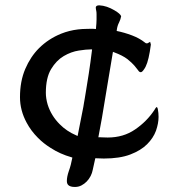

<svg xmlns="http://www.w3.org/2000/svg" viewBox="-20 -640 678 732"><path d="M552.7 -480.5ZM357.4 -619.6Q347.2 -619.6 345.2 -612.8Q345.2 -605 346.7 -600.1Q348.1 -595.2 348.1 -585.9V-565.9Q348.1 -553.7 345.7 -529.3Q337.4 -530.3 334.2 -530.3Q331.1 -530.3 328.1 -530.3Q321.3 -529.8 307.9 -529.8Q294.4 -529.8 277.3 -527.8Q244.1 -523.9 213.4 -511.7Q165 -492.2 128.9 -456.5Q96.2 -423.8 76.2 -377Q56.2 -330.1 56.2 -269.5Q56.2 -219.2 81.5 -172.4Q98.1 -141.1 124.5 -114.7Q145.5 -93.3 172.9 -76.2Q209 -52.7 252.4 -40.5L255.9 -39.1Q250.5 -9.8 242.2 12.7Q234.9 34.2 234.9 49.8Q234.9 60.1 240.2 65.4Q247.6 72.8 265.6 72.8Q279.3 72.8 290.5 66.9Q313 55.2 325.7 30.8Q331.5 19 333.5 7.8L343.3 -36.6H346.7Q353.5 -36.6 360.4 -36.1Q367.2 -35.6 376 -35.6Q436.5 -35.6 476.8 -51Q517.1 -66.4 540.8 -90.1Q564.5 -113.8 574.7 -141.6Q584.5 -169.9 584.5 -194.3Q584.5 -209.5 582 -222.2Q580.6 -231.4 576.7 -231.9Q573.2 -229 568.4 -220.2Q539.6 -176.8 495.1 -146.5Q450.7 -115.7 390.6 -115.7Q379.9 -115.7 373.5 -116.2Q367.2 -116.7 360.4 -116.7H355Q363.8 -162.1 368.7 -190.9Q384.3 -282.7 391.1 -325.7Q397.9 -368.7 410.6 -442.4L415.5 -440.4Q447.3 -428.7 465.8 -414.6Q483.4 -400.4 492.9 -389.2Q502.4 -377.9 505.4 -373.5Q508.8 -369.1 509.8 -367.7Q513.2 -364.7 516.6 -364.7Q522 -364.7 529.3 -376Q532.7 -380.4 535.6 -386.7Q547.4 -410.2 555.2 -470.2L552.7 -479.5L552.2 -480.5Q551.3 -480.5 547.1 -477.5Q543 -474.6 540 -474.6Q535.6 -474.6 532.2 -478Q512.2 -494.1 483.2 -505.1Q454.1 -516.1 424.8 -522L425.3 -525.9Q427.2 -541.5 434.1 -554.7Q439.9 -566.4 441.9 -578.1Q439 -587.4 416.5 -600.6Q386.7 -618.2 359.4 -619.6Q358.4 -619.6 357.4 -619.6ZM154.8 -286.1Q154.8 -343.3 174.8 -376.5Q194.8 -409.7 223.1 -426.3Q251.5 -442.9 280.8 -447.3Q309.1 -451.7 326.2 -451.7H331.1Q324.7 -399.9 318.4 -358.9Q312 -317.9 308.1 -294.7Q304.2 -271.5 303 -263.7Q301.8 -255.9 300.3 -248.3Q298.8 -240.7 297.9 -233.4Q294.4 -216.8 275.9 -121.6L270.5 -124Q233.9 -139.6 207.5 -166.5Q174.8 -199.2 161.6 -241.7Q154.8 -265.1 154.8 -286.1Z"/></svg>

Font: Bakudai
Style: Light
Weight: 300
Version: Version 1.48